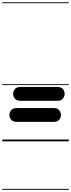

<svg xmlns="http://www.w3.org/2000/svg" viewBox="-25 -1250 628 1698"><path d="M124.5 -172Q87.5 -172 72.8 -192Q58 -212 58 -233.5Q58 -254 72.8 -274.2Q87.5 -294.5 124.5 -294.5H448Q485 -294.5 499.5 -274.2Q514 -254 514 -233.5Q514 -213 499.5 -192.5Q485 -172 448 -172ZM91 -420Q91 -441.5 105.8 -461.2Q120.5 -481 157 -481H481Q518 -481 532.5 -461.2Q547 -441.5 547 -420Q547 -400 532.5 -379.2Q518 -358.5 481 -358.5H157Q120.5 -358.5 105.8 -378.8Q91 -399 91 -420ZM124.5 -172Q87.5 -172 72.8 -192Q58 -212 58 -233.5Q58 -254 72.8 -274.2Q87.5 -294.5 124.5 -294.5H448Q485 -294.5 499.5 -274.2Q514 -254 514 -233.5Q514 -213 499.5 -192.5Q485 -172 448 -172ZM91 -420Q91 -441.5 105.8 -461.2Q120.5 -481 157 -481H481Q518 -481 532.5 -461.2Q547 -441.5 547 -420Q547 -400 532.5 -379.2Q518 -358.5 481 -358.5H157Q120.5 -358.5 105.8 -378.8Q91 -399 91 -420ZM-5 420.5H583V428.5H-5ZM-5 -16H583V0H-5ZM-5 -505.5H583V-497.5H-5ZM-5 -1230H583V-1222H-5Z"/></svg>

Font: Edu VIC WA NT Pre Guide
Style: Regular
Weight: 400
Designer: Tina and Corey Anderson, Eben Sorkin, Mirko Velimirovic
Foundry: Google for Education
Version: Version 1.000